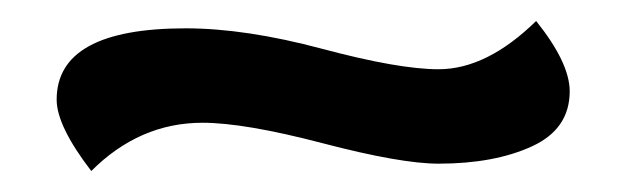

<svg xmlns="http://www.w3.org/2000/svg" viewBox="-20 -364 597 183"><path d="M34 -269Q34 -337 157 -337Q214 -337 287 -317.5Q360 -298 398 -298Q444 -298 491 -344Q523 -304 523 -277Q523 -241 487 -224.5Q451 -208 398 -208Q362 -208 287.5 -227.5Q213 -247 173 -247Q113 -247 67 -201Q34 -244 34 -269Z"/></svg>

Font: Overlock
Style: Bold
Weight: 700
Designer: Dario Muhafara
Foundry: Dario Manuel Muhafara
Version: Version 1.002